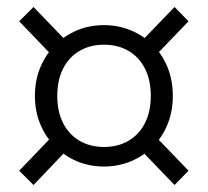

<svg xmlns="http://www.w3.org/2000/svg" viewBox="-20 -649 595 550"><path d="M412 -374Q412 -419 395.5 -452Q379 -485 348.5 -503Q318 -521 278 -521Q238 -521 207.5 -503Q177 -485 160.5 -452Q144 -419 144 -374Q144 -330 160.5 -297Q177 -264 207.5 -246Q238 -228 278 -228Q318 -228 348.5 -246Q379 -264 395.5 -297Q412 -330 412 -374ZM80 -374Q80 -419 95.5 -456Q111 -493 138 -520Q165 -547 200.5 -562Q236 -577 278 -577Q319 -577 355 -562Q391 -547 418 -520Q445 -493 460 -456Q475 -419 475 -374Q475 -330 460 -293Q445 -256 418 -229Q391 -202 355 -187Q319 -172 278 -172Q236 -172 200.5 -187Q165 -202 138 -229Q111 -256 95.5 -293Q80 -330 80 -374ZM35 -588 76 -629 180 -521 133 -486ZM520 -588 422 -486 376 -521 480 -629ZM35 -160 133 -262 180 -228 76 -119ZM520 -160 480 -119 375 -228 422 -262Z"/></svg>

Font: Roboto Serif 28pt Condensed Light
Style: Regular
Weight: 300
Width: 3
Designer: Greg Gazdowicz
Foundry: Commercial Type
Version: Version 1.008